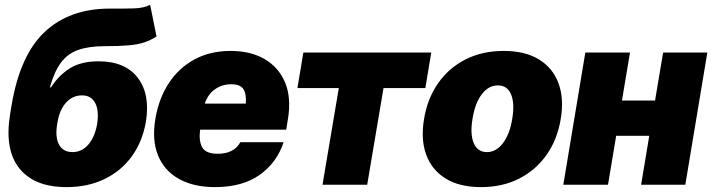

<svg xmlns="http://www.w3.org/2000/svg" viewBox="-20 -763 2941 793"><path d="M600.1 -743.2 626.5 -612.3Q602.1 -596.7 575.7 -587.9Q549.3 -579.1 511.5 -575.7Q473.6 -572.3 413.6 -572.3Q346.2 -572.3 302.5 -556.6Q258.8 -541 231.4 -503.9Q204.1 -466.8 186 -402.3H190.9Q221.7 -451.2 268.1 -480.5Q314.5 -509.8 387.2 -509.8Q496.6 -509.8 548.8 -441.9Q601.1 -374 582.5 -259.8Q568.4 -178.2 524.7 -117.7Q481 -57.1 412.1 -23.7Q343.3 9.8 254.4 9.8Q121.6 9.8 59.6 -68.1Q-2.4 -146 22 -293L27.8 -328.1Q62.5 -535.6 164.8 -631.3Q267.1 -727.1 432.1 -727.5Q489.7 -727.1 532.2 -728.3Q574.7 -729.5 600.1 -743.2ZM279.8 -134.8Q317.4 -134.8 344.5 -165.5Q371.6 -196.3 381.3 -251Q389.6 -307.6 372.8 -338.4Q356 -369.1 318.8 -369.1Q279.3 -369.1 252 -338.4Q224.6 -307.6 216.3 -251Q207 -196.3 223.9 -165.5Q240.7 -134.8 279.8 -134.8Z M867.7 9.8Q780.3 9.8 719.7 -23.7Q659.2 -57.1 633.1 -120.1Q606.9 -183.1 621.6 -271.5Q635.7 -356 677 -419.2Q718.3 -482.4 783.2 -517.6Q848.1 -552.7 932.6 -552.7Q1015.1 -552.7 1073.2 -518.8Q1131.3 -484.9 1157.5 -422.1Q1183.6 -359.4 1169.4 -272.5L1162.1 -227.5H806.6Q800.3 -182.1 814.9 -155Q829.6 -127.9 878.9 -127.9Q946.8 -127.9 972.7 -175.8H1151.4Q1123.5 -90.8 1052.2 -40.5Q981 9.8 867.7 9.8ZM935.1 -415Q897.5 -415 867.9 -394.3Q838.4 -373.5 825.7 -335H995.1Q998.5 -373.5 985.6 -394.3Q972.7 -415 935.1 -415Z M1208.5 -399.4 1232.9 -545.9H1761.2L1736.8 -399.4H1564L1496.6 0H1312L1379.4 -399.4Z M1966.8 9.8Q1877.9 9.8 1820.6 -25.6Q1763.2 -61 1740.2 -124.3Q1717.3 -187.5 1731.4 -271.5Q1745.1 -355.5 1789.1 -418.7Q1833 -481.9 1902.3 -517.3Q1971.7 -552.7 2060.5 -552.7Q2148.9 -552.7 2206.3 -517.3Q2263.7 -481.9 2286.9 -418.7Q2310.1 -355.5 2295.9 -271.5Q2282.2 -187.5 2238 -124.3Q2193.8 -61 2124.8 -25.6Q2055.7 9.8 1966.8 9.8ZM1991.2 -134.8Q2028.8 -134.8 2057.1 -171.6Q2085.4 -208.5 2095.7 -272.5Q2106.4 -336.9 2090.6 -373.8Q2074.7 -410.6 2036.1 -410.2Q1998 -410.6 1970 -373.8Q1941.9 -336.9 1931.6 -272.5Q1920.9 -208.5 1936.8 -171.6Q1952.6 -134.8 1991.2 -134.8Z M2582 -545.9 2548.8 -347.7H2685.5L2718.8 -545.9H2901.4L2810.5 0H2627.9L2661.6 -202.1H2524.9L2491.2 0H2306.6L2397.5 -545.9Z"/></svg>

Font: Inter Tight Black
Style: Italic
Weight: 900
Italic angle: -9.39999°
Designer: Rasmus Andersson
Foundry: rsms
Version: Version 3.004; ttfautohint (v1.8.4.7-5d5b)